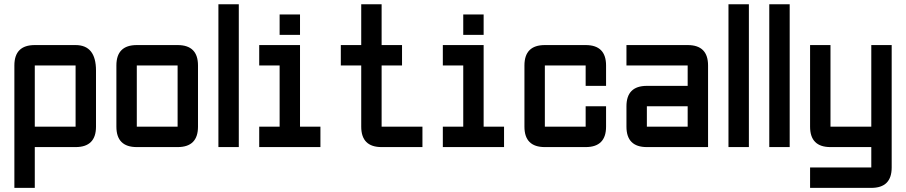

<svg xmlns="http://www.w3.org/2000/svg" viewBox="-20 -704 4337 919"><path d="M48.8 -390.6Q48.8 -488.3 146.5 -488.3H341.8Q439.5 -488.3 439.5 -366.2V-97.7Q439.5 0 341.8 0H146.5V195.3H48.8ZM341.8 -390.6H146.5V-97.7H341.8Z M830.1 0H634.8Q537.1 0 537.1 -97.7V-390.6Q537.1 -488.3 634.8 -488.3H830.1Q927.7 -488.3 927.7 -390.6V-97.7Q927.7 0 830.1 0ZM830.1 -97.7V-390.6H634.8V-97.7Z M1025.4 -683.6H1123V0H1025.4Z M1318.4 -537.1V-634.8H1416V-537.1ZM1220.7 0V-97.7H1318.4V-390.6H1220.7V-488.3H1416V-97.7H1513.7V0Z M1806.6 0Q1709 0 1709 -97.7V-390.6H1611.3V-488.3H1709V-683.6H1806.6V-488.3H1904.3V-390.6H1806.6V-97.7H2002V0Z M2197.3 -537.1V-634.8H2294.9V-537.1ZM2099.6 0V-97.7H2197.3V-390.6H2099.6V-488.3H2294.9V-97.7H2392.6V0Z M2783.2 0H2587.9Q2490.2 0 2490.2 -97.7V-390.6Q2490.2 -488.3 2587.9 -488.3H2783.2Q2880.9 -488.3 2880.9 -390.6V-293H2783.2V-390.6H2587.9V-97.7H2783.2V-195.3H2880.9V-97.7Q2880.9 0 2783.2 0Z M3369.1 0H3076.2Q2978.5 0 2978.5 -97.7V-195.3Q2978.5 -293 3076.2 -293H3271.5V-390.6H2978.5V-488.3H3271.5Q3369.1 -488.3 3369.1 -390.6ZM3076.2 -97.7H3271.5V-195.3H3076.2Z M3466.8 -683.6H3564.5V0H3466.8Z M3662.1 -683.6H3759.8V0H3662.1Z M3857.4 -488.3H3955.1V-97.7H4150.4V-488.3H4248V97.7Q4248 195.3 4150.4 195.3H3857.4V97.7H4150.4V0H3955.1Q3857.4 0 3857.4 -97.7Z"/></svg>

Font: BabelStone Runic Staveless
Style: Regular
Weight: 400
Designer: Andrew West
Foundry: BabelStone
Version: Version 3.002 March 14, 2022